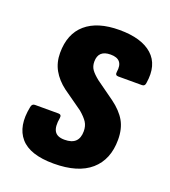

<svg xmlns="http://www.w3.org/2000/svg" viewBox="-101 -578 585 661"><g transform="rotate(20 191.0 -247.0)"><path d="M169 8Q82 8 47 -32.5Q12 -73 27 -147Q29 -160 40 -160H126Q138 -160 136 -147Q130 -114 139.5 -98Q149 -82 176 -82Q203 -82 216 -94.5Q229 -107 229 -132Q229 -151 220.5 -164.5Q212 -178 192 -195L120 -246Q91 -268 75.5 -295.5Q60 -323 60 -358Q60 -428 103 -465Q146 -502 226 -502Q307 -502 346.5 -466.5Q386 -431 375 -363Q374 -350 363 -350H276Q264 -350 266 -363Q274 -412 226 -412Q181 -412 181 -370Q181 -353 189.5 -341Q198 -329 217 -314L284 -266Q318 -241 334 -213Q350 -185 350 -145Q350 -72 304 -32Q258 8 169 8Z"/></g></svg>

Font: Sofia Sans Condensed ExtraBold
Style: Italic
Weight: 800
Italic angle: -9°
Version: Version 4.100